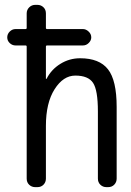

<svg xmlns="http://www.w3.org/2000/svg" viewBox="-20 -770 540 790"><path d="M43.9 -583Q30.3 -583 20 -592.8Q9.8 -602.5 9.8 -616.2Q9.8 -629.9 20 -640.1Q30.3 -650.4 43.9 -650.4H85Q89.8 -650.4 89.8 -655.3V-714.8Q89.8 -729.5 100.1 -739.7Q110.4 -750 125 -750H133.8Q148.4 -750 158.7 -740.2Q168.9 -730.5 168.9 -714.8V-655.3Q168.9 -650.4 173.8 -650.4H321.3Q334 -650.4 344.7 -640.1Q355.5 -629.9 355.5 -616.2Q355.5 -603.5 345.2 -593.3Q335 -583 321.3 -583H173.8Q168.9 -583 168.9 -578.1V-446.3Q168.9 -445.3 169.9 -445.3Q171.9 -445.3 171.9 -446.3Q191.4 -484.4 228.5 -507.3Q265.6 -530.3 309.6 -530.3Q388.7 -530.3 424.3 -484.9Q460 -439.5 460 -330.1V-35.2Q460 -20.5 450.2 -10.3Q440.4 0 424.8 0H418Q403.3 0 393.1 -9.8Q382.8 -19.5 382.8 -35.2V-311.5Q382.8 -399.4 362.8 -429.2Q342.8 -459 290 -459Q240.2 -459 204.6 -402.8Q168.9 -346.7 168.9 -252V-35.2Q168.9 -20.5 159.2 -10.3Q149.4 0 133.8 0H125Q110.4 0 100.1 -9.8Q89.8 -19.5 89.8 -35.2V-578.1Q89.8 -583 85 -583Z"/></svg>

Font: Rounded-L Mgen+ 2m regular
Style: Regular
Weight: 400
Designer: [Source Han Sans]
Ryoko NISHIZUKA  (kana & ideographs); Paul D. Hunt (Latin, Greek & Cyrillic); Wenlong ZHANG  (bopomofo
Version: Version 1.059.20150602